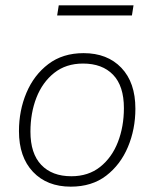

<svg xmlns="http://www.w3.org/2000/svg" viewBox="-20 -691 578 719"><path d="M245 8Q156 8 103.5 -47.5Q51 -103 51 -200Q51 -277 79 -343.5Q107 -410 161 -451Q215 -492 293 -492Q382 -492 434.5 -437Q487 -382 487 -284Q487 -207 459 -140.5Q431 -74 377.5 -33Q324 8 245 8ZM247 -31Q311 -31 355 -66Q399 -101 421.5 -159Q444 -217 444 -286Q444 -369 403.5 -411Q363 -453 291 -453Q227 -453 183 -418Q139 -383 116.5 -325.5Q94 -268 94 -198Q94 -116 134.5 -73.5Q175 -31 247 -31ZM194 -633 200 -671H480L474 -633Z"/></svg>

Font: Nunito Sans ExtraLight
Style: Italic
Weight: 200
Italic angle: -9°
Designer: Vernon Adams
Foundry: Vernon Adams
Version: Version 3.006; ttfautohint (v1.8.3)